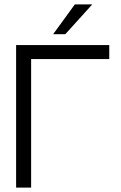

<svg xmlns="http://www.w3.org/2000/svg" viewBox="-20 -856 552 876"><path d="M401 -836 278 -700H222.5L321.5 -836ZM478.5 -650.5V-586.5H122V0H53.5V-650.5Z"/></svg>

Font: Overused Grotesk Book
Style: Regular
Weight: 375
Version: Version 0.004